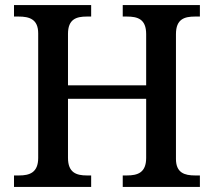

<svg xmlns="http://www.w3.org/2000/svg" viewBox="-20 -734 840 754"><path d="M35 0H338V-45H321C280 -45 247 -56 247 -114V-346H554V-114C554 -56 521 -45 478 -45H462V0H765V-45H746C705 -45 671 -55 671 -110V-600C671 -659 704 -669 746 -669H765V-714H462V-669H478C521 -669 554 -659 554 -600V-399H247V-601C247 -659 280 -669 321 -669H338V-714H35V-669H53C95 -669 130 -659 130 -603V-114C130 -56 96 -45 55 -45H35Z"/></svg>

Font: Noto Serif Telugu Medium
Style: Regular
Weight: 500
Designer: Jelle Bosma - Monotype Design Team
Foundry: Monotype Imaging Inc.
Version: Version 2.005